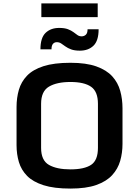

<svg xmlns="http://www.w3.org/2000/svg" viewBox="-20 -1105 824 1138"><path d="M397.5 12.7Q300.3 12.7 237.8 -7.3Q175.3 -27.3 140.6 -62.5Q106 -97.7 92 -144.5Q78.1 -191.4 78.1 -244.6V-470.2Q78.1 -524.9 91.8 -572.5Q105.5 -620.1 140.1 -656.2Q174.8 -692.4 237.3 -712.6Q299.8 -732.9 397.5 -732.9Q490.7 -732.9 551 -711.4Q611.3 -689.9 645.3 -652.6Q679.2 -615.2 692.6 -566.4Q706.1 -517.6 706.1 -462.9V-252.4Q706.1 -199.2 692.4 -151.6Q678.7 -104 644.8 -66.9Q610.8 -29.8 550.8 -8.5Q490.7 12.7 397.5 12.7ZM397.5 -101.1Q479.5 -101.1 520 -127.9Q560.5 -154.8 560.5 -228.5V-489.7Q560.5 -562.5 519.8 -590.8Q479 -619.1 397.5 -619.1Q316.9 -619.1 270.3 -591.6Q223.6 -564 223.6 -489.7V-228.5Q223.6 -154.3 270 -127.7Q316.4 -101.1 397.5 -101.1ZM453.6 -804.7Q421.9 -804.7 401.6 -812.3Q381.3 -819.8 367.7 -829.8Q354 -839.8 342.5 -847.4Q331.1 -855 316.4 -855Q302.7 -855 293.9 -845Q285.2 -835 285.2 -812.5H219.7Q219.7 -880.9 250.2 -910.2Q280.8 -939.5 330.6 -939.5Q362.8 -939.5 382.6 -931.9Q402.3 -924.3 415.3 -914.6Q428.2 -904.8 439 -897.2Q449.7 -889.6 463.9 -889.6Q478.5 -889.6 488.8 -899.2Q499 -908.7 499 -931.6H564.5Q564.5 -863.3 533.9 -834Q503.4 -804.7 453.6 -804.7ZM225.1 -1085H559.1V-1003.4H225.1Z"/></svg>

Font: Monda
Style: Bold
Weight: 700
Designer: Vernon Adams
Foundry: Vernon Adams
Version: Version 2.100; ttfautohint (v1.8.3)